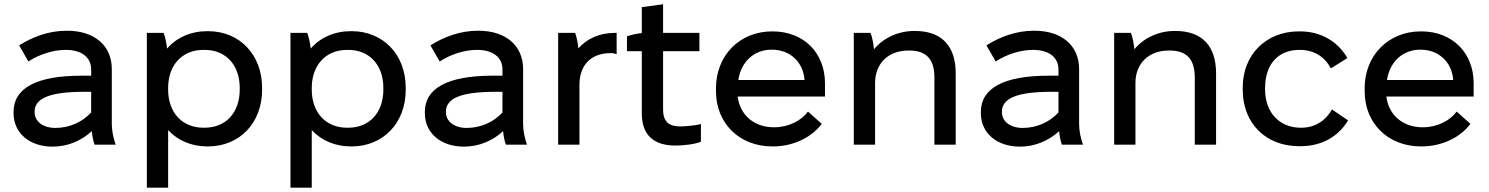

<svg xmlns="http://www.w3.org/2000/svg" viewBox="-20 -673 6926 893"><path d="M225 9C293 9 357 -17 407 -63C409 -40 414 -15 420 0H518C508 -28 500 -64 500 -96V-352C500 -461 419 -530 293 -530H289C209 -530 134 -503 69 -462L112 -387C162 -420 228 -441 284 -441H286C360 -441 404 -406 404 -350V-321H359C149 -321 43 -263 43 -152V-147C43 -54 117 9 225 9ZM238 -78C180 -78 141 -108 141 -151V-154C141 -216 212 -246 371 -246H404V-150C365 -107 305 -78 238 -78Z M663 200H762V-68C806 -20 870 8 944 8H948C1093 8 1199 -100 1199 -255V-265C1199 -420 1093 -528 948 -528H944C867 -528 801 -498 757 -447C755 -470 748 -502 741 -520H663ZM926 -79C828 -79 762 -149 762 -256V-264C762 -371 828 -441 926 -441H932C1030 -441 1095 -371 1095 -264V-256C1095 -149 1030 -79 932 -79Z M1331 200H1430V-68C1474 -20 1538 8 1612 8H1616C1761 8 1867 -100 1867 -255V-265C1867 -420 1761 -528 1616 -528H1612C1535 -528 1469 -498 1425 -447C1423 -470 1416 -502 1409 -520H1331ZM1594 -79C1496 -79 1430 -149 1430 -256V-264C1430 -371 1496 -441 1594 -441H1600C1698 -441 1763 -371 1763 -264V-256C1763 -149 1698 -79 1600 -79Z M2138 9C2206 9 2270 -17 2320 -63C2322 -40 2327 -15 2333 0H2431C2421 -28 2413 -64 2413 -96V-352C2413 -461 2332 -530 2206 -530H2202C2122 -530 2047 -503 1982 -462L2025 -387C2075 -420 2141 -441 2197 -441H2199C2273 -441 2317 -406 2317 -350V-321H2272C2062 -321 1956 -263 1956 -152V-147C1956 -54 2030 9 2138 9ZM2151 -78C2093 -78 2054 -108 2054 -151V-154C2054 -216 2125 -246 2284 -246H2317V-150C2278 -107 2218 -78 2151 -78Z M2576 0H2675V-278C2675 -370 2728 -426 2821 -426C2831 -426 2840 -424 2848 -421V-520H2839C2768 -520 2710 -493 2670 -448C2668 -472 2662 -501 2655 -520H2576Z M3121 4C3159 4 3213 -2 3240 -14V-96C3219 -90 3170 -85 3144 -85C3093 -85 3064 -105 3064 -164V-435H3233V-520H3064V-653L2965 -640V-519C2942 -517 2916 -511 2896 -504V-435H2965V-146C2965 -40 3026 4 3121 4Z M3572 8H3576C3665 8 3753 -31 3802 -97L3738 -154C3708 -113 3649 -81 3581 -81H3579C3486 -81 3421 -140 3411 -224H3817V-286C3817 -428 3717 -527 3574 -527H3571C3421 -527 3310 -416 3310 -262V-249C3310 -100 3418 8 3572 8ZM3414 -301C3427 -386 3487 -442 3569 -442H3570C3655 -442 3716 -384 3722 -301Z M3951 0H4050V-287C4050 -379 4113 -438 4205 -438H4210C4292 -438 4326 -393 4326 -313V0H4425V-332C4425 -458 4361 -529 4236 -529H4233C4160 -529 4091 -499 4045 -444C4043 -467 4037 -500 4029 -520H3951Z M4724 9C4792 9 4856 -17 4906 -63C4908 -40 4913 -15 4919 0H5017C5007 -28 4999 -64 4999 -96V-352C4999 -461 4918 -530 4792 -530H4788C4708 -530 4633 -503 4568 -462L4611 -387C4661 -420 4727 -441 4783 -441H4785C4859 -441 4903 -406 4903 -350V-321H4858C4648 -321 4542 -263 4542 -152V-147C4542 -54 4616 9 4724 9ZM4737 -78C4679 -78 4640 -108 4640 -151V-154C4640 -216 4711 -246 4870 -246H4903V-150C4864 -107 4804 -78 4737 -78Z M5162 0H5261V-287C5261 -379 5324 -438 5416 -438H5421C5503 -438 5537 -393 5537 -313V0H5636V-332C5636 -458 5572 -529 5447 -529H5444C5371 -529 5302 -499 5256 -444C5254 -467 5248 -500 5240 -520H5162Z M6022 7H6029C6130 7 6206 -40 6250 -113L6175 -164C6148 -116 6101 -79 6032 -79H6029C5932 -79 5864 -149 5864 -256V-264C5864 -374 5925 -441 6023 -441H6025C6092 -441 6141 -409 6170 -355L6247 -403C6204 -477 6128 -527 6026 -527H6020C5870 -527 5760 -420 5760 -266V-255C5760 -100 5867 7 6022 7Z M6589 8H6593C6682 8 6770 -31 6819 -97L6755 -154C6725 -113 6666 -81 6598 -81H6596C6503 -81 6438 -140 6428 -224H6834V-286C6834 -428 6734 -527 6591 -527H6588C6438 -527 6327 -416 6327 -262V-249C6327 -100 6435 8 6589 8ZM6431 -301C6444 -386 6504 -442 6586 -442H6587C6672 -442 6733 -384 6739 -301Z"/></svg>

Font: Fixel Display Medium
Style: Regular
Weight: 500
Designer: AlfaBravo + MacPaw
Foundry: Kyrylo Tkachov, Marchela Mozhyna, Serhii Makarenko, Maria Weinstein, Zakhar Kryvoshyya
Version: Version 1.211